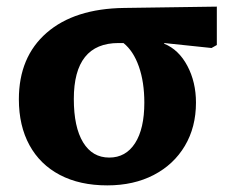

<svg xmlns="http://www.w3.org/2000/svg" viewBox="-20 -546 715 580"><path d="M304 14Q221 14 161 -17.5Q101 -49 69 -107.5Q37 -166 37 -246Q37 -374 121 -447Q205 -520 355 -522L635 -526V-410L619 -401L476 -416V-414Q520 -396 546 -347Q572 -298 572 -236Q572 -162 538.5 -105.5Q505 -49 444.5 -17.5Q384 14 304 14ZM310 -70Q360 -70 388 -113.5Q416 -157 416 -236Q416 -298 399.5 -345Q383 -392 353 -416H338Q203 -416 203 -247Q203 -162 231 -116Q259 -70 310 -70Z"/></svg>

Font: Literata
Style: Bold
Weight: 700
Designer: Latin by Veronika Burian and Jose Scaglione. Greek by Irene Vlachou. Cyrillic by Vera Evstafieva.
Foundry: TypeTogether
Version: Version 3.103; ttfautohint (v1.8.4.7-5d5b);gftools[0.9.29]